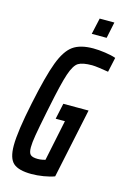

<svg xmlns="http://www.w3.org/2000/svg" viewBox="-129 -914 660 984"><g transform="rotate(15 201.0 -422.0)"><path d="M16 -110Q16 -185 49 -342Q81 -495 108.5 -568Q136 -641 174.5 -668.5Q213 -696 282 -696Q310 -696 345 -691Q380 -686 402 -678L385 -600Q363 -604 336.5 -607.5Q310 -611 298 -611Q248 -611 225.5 -597.5Q203 -584 185 -531Q167 -478 140 -344L135 -320Q117 -231 110 -189.5Q103 -148 103 -124Q103 -94 114 -84.5Q125 -75 152 -75Q165 -75 177 -77.5Q189 -80 192 -81L237 -298H188L206 -382H340L262 -12Q238 -3 204.5 2.5Q171 8 141 8Q73 8 44.5 -17Q16 -42 16 -110ZM254 -766 273 -852H351L333 -766Z"/></g></svg>

Font: Saira Ultra Condensed SemiBold
Style: Italic
Weight: 600
Width: 1
Italic angle: -12°
Designer: Hector Gatti with collaboration of the Omnibus-Type team
Foundry: Omnibus-Type
Version: Version 1.001; ttfautohint (v1.8)